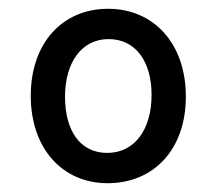

<svg xmlns="http://www.w3.org/2000/svg" viewBox="-20 -539 493 437"><path d="M225 -122C329 -122 403 -198 403 -319C403 -440 330 -519 226 -519C122 -519 50 -441 50 -321C50 -201 122 -122 225 -122ZM224 -191C162 -191 128 -242 128 -319C128 -397 166 -450 227 -450C288 -450 325 -400 325 -323C325 -245 287 -191 224 -191Z"/></svg>

Font: Noto Sans Condensed
Style: Regular
Weight: 400
Width: 3
Designer: Monotype Design Team
Foundry: Monotype Imaging Inc.
Version: Version 2.013